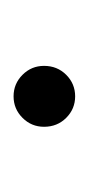

<svg xmlns="http://www.w3.org/2000/svg" viewBox="58 -184 133 290"><g transform="rotate(-90 125.0 -38.5)"><path d="M125 8Q106 8 92.5 -5.5Q79 -19 79 -39Q79 -58 92.5 -71.5Q106 -85 125 -85Q144 -85 157.5 -71.5Q171 -58 171 -39Q171 -19 157.5 -5.5Q144 8 125 8Z"/></g></svg>

Font: Red Hat Text VF
Style: Regular
Weight: 300
Designer: Pentagram, MCKL
Foundry: Pentagram, MCKL
Version: Version 1.023